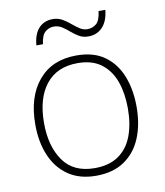

<svg xmlns="http://www.w3.org/2000/svg" viewBox="-82 -788 745 866"><g transform="rotate(-10 290.5 -355.0)"><path d="M522 -265Q522 -185 496.5 -123Q471 -61 419 -25.5Q367 10 289 10Q214 10 162.5 -25Q111 -60 84.5 -122Q58 -184 58 -265Q58 -392 120.5 -466Q183 -540 294 -540Q373 -540 423 -504Q473 -468 497.5 -406Q522 -344 522 -265ZM98 -265Q98 -158 145 -91.5Q192 -25 289 -25Q356 -25 399 -55.5Q442 -86 462 -140Q482 -194 482 -265Q482 -333 463 -387Q444 -441 402.5 -473Q361 -505 294 -505Q199 -505 148.5 -441.5Q98 -378 98 -265ZM125 -616Q129 -667 153.5 -693.5Q178 -720 218 -720Q242 -720 261 -709Q280 -698 296.5 -684Q313 -670 329.5 -659Q346 -648 365 -648Q388 -648 405.5 -662.5Q423 -677 428 -720H459Q454 -669 428.5 -642Q403 -615 364 -615Q339 -615 320.5 -626Q302 -637 286 -651Q270 -665 253.5 -675.5Q237 -686 216 -686Q195 -686 177.5 -671.5Q160 -657 155 -616Z"/></g></svg>

Font: Noto Sans Bengali ExtraLight
Style: Regular
Weight: 200
Designer: Jelle Bosma - Monotype Design Team
Foundry: Monotype Imaging Inc.
Version: Version 2.003; ttfautohint (v1.8.4.7-5d5b)